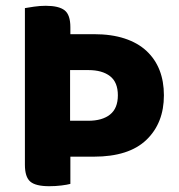

<svg xmlns="http://www.w3.org/2000/svg" viewBox="-20 -636 617 663"><path d="M66 -608Q77 -610 97.5 -613Q118 -616 138 -616Q183 -616 203 -600.5Q223 -585 223 -542V-518H304Q365 -518 410.5 -503Q456 -488 486 -460Q516 -432 531 -393.5Q546 -355 546 -307Q546 -211 485.5 -153Q425 -95 304 -95H223V-1Q212 2 192 4.5Q172 7 150 7Q103 7 84.5 -9Q66 -25 66 -67ZM222 -219H285Q333 -219 360 -240.5Q387 -262 387 -307Q387 -352 360 -373Q333 -394 285 -394H222Z"/></svg>

Font: Baloo Bhaina 2
Style: Bold
Weight: 700
Designer: Yesha Goshar, Manish Minz, Shuchita Grover and Ek Type
Foundry: Ek Type
Version: Version 1.640;hotconv 1.0.111;makeotfexe 2.5.65597; ttfautoh